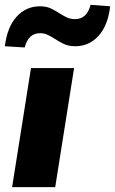

<svg xmlns="http://www.w3.org/2000/svg" viewBox="-37 -773 475 793"><path d="M13 0 91 -492H269L191 0ZM65 -577 -17 -582Q-7 -662 32 -704.5Q71 -747 128 -747Q156 -747 175.5 -737Q195 -727 212 -716Q226 -707 240.5 -700.5Q255 -694 273 -694Q322 -694 337 -753L418 -747Q409 -668 370 -625Q331 -582 274 -582Q245 -582 224.5 -592.5Q204 -603 187 -614Q173 -623 159 -629.5Q145 -636 129 -636Q80 -636 65 -577Z"/></svg>

Font: Nunito Sans Black
Style: Italic
Weight: 900
Italic angle: -9°
Designer: Vernon Adams
Foundry: Vernon Adams
Version: Version 3.006; ttfautohint (v1.8.3)